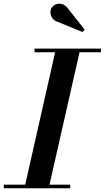

<svg xmlns="http://www.w3.org/2000/svg" viewBox="-62 -1011 562 1031"><path d="M69 0 238.5 -750H369.5L199.5 0ZM-41.5 0V-19.5H315V0ZM123.5 -730.5V-750H480V-730.5ZM381.5 -839 248 -893.5Q230 -899 220.2 -912.2Q210.5 -925.5 209 -941.5Q207.5 -957.5 216 -970.5Q221.5 -979 231.5 -984.8Q241.5 -990.5 253.8 -991.2Q266 -992 278.2 -986.5Q290.5 -981 301 -967.5L392.5 -852Z"/></svg>

Font: Bodoni Moda 11pt SemiBold
Style: Italic
Weight: 600
Italic angle: -13°
Designer: Owen Earl
Foundry: indestructible type
Version: Version 2.004